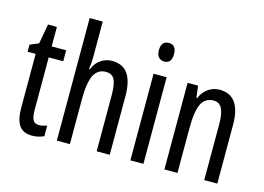

<svg xmlns="http://www.w3.org/2000/svg" viewBox="-101 -950 1583 1150"><g transform="rotate(15 691.0 -375.0)"><path d="M197 -62Q209 -62 221 -65Q233 -68 245 -72V-6Q229 1 211 5.5Q193 10 170 10Q117 10 92 -25.5Q67 -61 67 -133V-469H17V-513L71 -535L93 -658H148V-537H238V-469H148V-143Q148 -103 158 -82.5Q168 -62 197 -62Z M405 -545Q405 -501 399 -465H405Q420 -504 451.5 -525.5Q483 -547 520 -547Q589 -547 620.5 -500Q652 -453 652 -364V0H571V-348Q571 -416 555.5 -445Q540 -474 503 -474Q451 -474 428 -427Q405 -380 405 -279V0H324V-760H405Z M822 -739Q868 -739 868 -681Q868 -624 822 -624Q800 -624 787 -639Q774 -654 774 -681Q774 -739 822 -739ZM861 -537V0H780V-537Z M1188 -547Q1319 -547 1319 -364V0H1238V-348Q1238 -411 1222 -443Q1206 -475 1170 -475Q1118 -475 1095 -429Q1072 -383 1072 -279V0H991V-537H1056L1065 -464H1070Q1087 -504 1118.5 -525.5Q1150 -547 1188 -547Z"/></g></svg>

Font: Noto Sans Gurmukhi ExtraCondensed
Style: Regular
Weight: 400
Width: 2
Designer: Jelle Bosma - Monotype Design Team
Foundry: Monotype Imaging Inc.
Version: Version 2.004; ttfautohint (v1.8.4.7-5d5b)